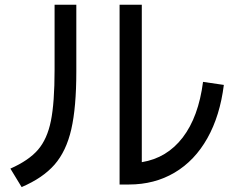

<svg xmlns="http://www.w3.org/2000/svg" viewBox="-20 -757 978 802"><path d="M479.5 -737.3H572.3V-79.6Q677.2 -96.7 743.2 -182.6Q809.1 -268.6 828.1 -415L915 -402.3Q898.9 -273.4 846.2 -179.7Q793.5 -85.9 709.5 -36.1Q625.5 13.7 518.6 13.7H479.5ZM208 -464.8V-737.3H298.8V-458Q298.8 -308.6 277.8 -217Q256.8 -125.5 207.8 -69.3Q158.7 -13.2 70.3 24.4L23.4 -52.7Q99.6 -86.4 138.4 -131.1Q177.2 -175.8 192.6 -252Q208 -328.1 208 -464.8Z"/></svg>

Font: Pretendard JP Medium
Style: Regular
Weight: 500
Designer: Base glyphs from Inter by Rasmus Andersson; Hangeul glyphs from Noto Sans CJK(Source Han Sans) by Jang Soo-young and Kan
Foundry: Kil Hyung-jin
Version: Version 1.309